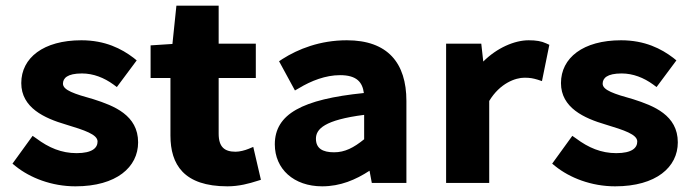

<svg xmlns="http://www.w3.org/2000/svg" viewBox="-20 -645 2434 677"><path d="M35 -59C86 -18 162 12 246 12C391 12 467 -56 467 -143C467 -239 382 -272 310 -295C242 -314 202 -327 202 -350C202 -369 217 -386 269 -386C309 -386 347 -371 380 -347L392 -338L462 -432L451 -441C409 -473 351 -503 267 -503C133 -503 55 -441 55 -352C55 -265 137 -228 212 -206C278 -186 324 -171 324 -146C324 -124 306 -105 250 -105C197 -105 152 -124 108 -157L95 -166L24 -68Z M782 12C823 12 859 2 887 -7L900 -11L873 -127L856 -120C844 -115 825 -110 811 -110C772 -110 751 -126 751 -174V-370H882V-491H751V-625H602L588 -490L511 -485V-370H581V-167C581 -65 628 12 782 12Z M1116 12C1180 12 1234 -11 1283 -43L1291 0H1413V-289C1413 -423 1347 -503 1203 -503C1108 -503 1031 -472 976 -437L964 -429L1020 -326L1034 -334C1077 -360 1128 -380 1179 -380C1238 -380 1258 -355 1263 -317C1046 -295 949 -243 949 -136C949 -49 1016 12 1116 12ZM1264 -240V-154C1227 -124 1196 -108 1158 -108C1117 -108 1094 -122 1094 -156C1094 -190 1124 -222 1264 -240Z M1705 0V-289C1743 -352 1798 -371 1829 -371C1849 -371 1859 -369 1876 -364L1891 -359L1917 -487L1906 -492C1889 -500 1870 -503 1844 -503C1794 -503 1732 -476 1684 -428L1677 -491H1553V0Z M1938 -59C1989 -18 2065 12 2149 12C2294 12 2370 -56 2370 -143C2370 -239 2285 -272 2213 -295C2145 -314 2105 -327 2105 -350C2105 -369 2120 -386 2172 -386C2212 -386 2250 -371 2283 -347L2295 -338L2365 -432L2354 -441C2312 -473 2254 -503 2170 -503C2036 -503 1958 -441 1958 -352C1958 -265 2040 -228 2115 -206C2181 -186 2227 -171 2227 -146C2227 -124 2209 -105 2153 -105C2100 -105 2055 -124 2011 -157L1998 -166L1927 -68Z"/></svg>

Font: Falling Sky
Style: Bd+
Weight: 400
Designer: Paul D. Hunt
Foundry: Adobe Systems Incorporated
Version: Version 1.02